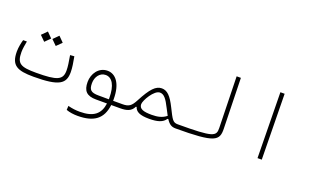

<svg xmlns="http://www.w3.org/2000/svg" viewBox="-93 -1192 3116 1909"><g transform="rotate(20 1465.0 -237.5)"><path d="M248.5 1.5C521.5 1.5 581.1 -45.9 581.1 -167.5C581.1 -213.9 571.8 -268.6 560.5 -328.6L516.6 -325.2C528.3 -255.9 536.1 -211.9 536.1 -168.5C536.1 -69.8 482.9 -44.4 258.3 -44.4C97.2 -44.4 51.8 -64.9 51.8 -187.5C51.8 -227.5 60.5 -268.1 66.9 -305.2H27.3C18.6 -277.8 6.8 -223.1 6.8 -177.7C6.8 -31.7 73.7 1.5 248.5 1.5ZM229.5 -361.3 283.7 -415.5 229.5 -470.2 174.8 -415.5ZM351.6 -361.3 405.8 -415.5 351.6 -470.2 296.9 -415.5Z M791.5 217.3C965.3 217.3 1052.7 151.4 1070.8 1.5H1163.6C1202.1 1.5 1214.8 -1.5 1214.8 -22.9C1214.8 -39.6 1208.5 -44.4 1171.9 -44.4H1074.2C1074.2 -49.8 1074.2 -55.2 1074.2 -61C1074.2 -228 1006.3 -306.6 921.4 -306.6C827.6 -306.6 771.5 -220.7 771.5 -134.8C771.5 -40.5 810.1 1.5 910.2 1.5H1025.9C1010.7 115.2 945.8 171.4 798.3 171.4C756.8 171.4 719.7 167 673.8 155.3L671.4 198.2C707.5 211.9 751.5 217.3 791.5 217.3ZM1029.3 -43.9C999.5 -43.9 971.2 -43.9 949.2 -44.4C938 -44.4 928.7 -44.4 921.4 -44.4C837.4 -44.4 816.4 -67.9 816.4 -137.7C816.4 -205.1 857.9 -260.7 918 -260.7C985.8 -260.7 1029.3 -191.4 1029.3 -57.6C1029.3 -53.2 1029.3 -48.3 1029.3 -43.9Z M1163.1 1.5C1236.8 1.5 1281.7 -13.2 1307.1 -66.9H1314.9C1329.1 -21.5 1371.1 1.5 1470.7 1.5C1559.1 1.5 1613.8 -15.1 1644 -61H1652.3C1682.1 -15.1 1708 1.5 1752 1.5C1775.4 1.5 1784.7 -3.4 1784.7 -20C1784.7 -35.2 1777.8 -44.4 1757.8 -44.4C1706.5 -44.4 1695.3 -67.4 1638.7 -181.2C1586.9 -285.6 1545.4 -326.7 1488.3 -326.7C1424.8 -326.7 1375.5 -273.4 1302.2 -133.8C1265.1 -63 1240.2 -44.4 1171.9 -44.4C1150.4 -44.4 1145.5 -33.2 1145.5 -19.5C1145.5 -5.4 1150.4 1.5 1163.1 1.5ZM1635.3 -89.4C1592.8 -55.2 1544.4 -44.4 1481.9 -44.4C1396 -44.4 1347.7 -58.1 1347.7 -108.9C1347.7 -148.9 1423.3 -280.8 1484.4 -280.8C1528.8 -280.8 1556.6 -243.2 1599.6 -157.7C1612.8 -131.3 1624.5 -108.4 1635.3 -89.4Z M1752 1.5C2167 1.5 2206.5 -32.7 2203.1 -161.1L2189.9 -693.4H2145L2158.2 -151.4C2160.2 -63 2135.3 -44.4 1757.8 -44.4C1738.3 -44.4 1725.1 -39.6 1725.1 -21C1725.1 -5.4 1732.9 1.5 1752 1.5Z M2618.2 0H2663.1L2652.8 -693.4H2607.9Z"/></g></svg>

Font: Cascadia Mono PL ExtraLight
Style: Regular
Weight: 200
Monospace: yes
Designer: Aaron Bell
Foundry: Saja Typeworks
Version: Version 2404.023